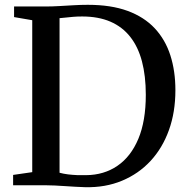

<svg xmlns="http://www.w3.org/2000/svg" viewBox="-20 -770 778 798"><path d="M333.5 8Q314.5 7.5 293 6.2Q271.5 5 249.8 3.5Q228 2 207.5 1Q187 0 169.5 0H34.5V-43L114 -54.5V-686L38.5 -699V-743H168Q197.5 -743 226.8 -744.8Q256 -746.5 285.5 -748.2Q315 -750 345 -750Q441.5 -750 510.2 -724.8Q579 -699.5 623 -652.5Q667 -605.5 688 -540.2Q709 -475 709 -395Q709 -304 682.2 -229.5Q655.5 -155 605.8 -101.2Q556 -47.5 487 -18.8Q418 10 333.5 8ZM337.5 -42Q412 -42.5 468 -80.8Q524 -119 555 -193Q586 -267 586 -376Q586 -454.5 570 -515Q554 -575.5 521.2 -617Q488.5 -658.5 438.8 -680Q389 -701.5 321.5 -701.5Q301 -701.5 283.2 -700Q265.5 -698.5 251.2 -696.8Q237 -695 227.5 -694.5V-52Q244.5 -47.5 263 -45.2Q281.5 -43 300.2 -42.2Q319 -41.5 337.5 -42Z"/></svg>

Font: Merriweather 48pt Medium
Style: Regular
Weight: 500
Version: Version 2.100